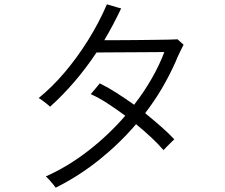

<svg xmlns="http://www.w3.org/2000/svg" viewBox="-20 -821 1040 889"><path d="M238 48Q235 43 226 32.5Q217 22 207.5 11Q198 0 192 -4Q295 -50 389 -123Q483 -196 560 -285Q517 -317 476 -343.5Q435 -370 400 -385Q403 -388 412 -399Q421 -410 430.5 -421Q440 -432 442 -435Q479 -417 519.5 -391Q560 -365 601 -336Q646 -394 681.5 -455.5Q717 -517 741 -580Q717 -580 676 -579.5Q635 -579 588.5 -579Q542 -579 499 -578.5Q456 -578 427 -578Q379 -506 325 -443Q271 -380 212 -327Q208 -331 197.5 -339.5Q187 -348 176 -356Q165 -364 159 -367Q221 -417 279.5 -486Q338 -555 388.5 -636Q439 -717 475 -801Q480 -800 494 -795.5Q508 -791 522.5 -787Q537 -783 541 -782Q505 -706 463 -635Q491 -635 529.5 -635Q568 -635 610.5 -635.5Q653 -636 692 -636.5Q731 -637 760.5 -637.5Q790 -638 802 -639Q806 -636 816 -626.5Q826 -617 830 -614Q823 -601 812 -578Q801 -555 793 -535Q766 -474 731 -414Q696 -354 652 -297Q690 -266 725 -235.5Q760 -205 787 -176Q784 -173 773 -162.5Q762 -152 751.5 -141Q741 -130 737 -126Q714 -153 681 -184Q648 -215 610 -246Q534 -157 440 -81.5Q346 -6 238 48Z"/></svg>

Font: Zen Kaku Gothic Antique
Style: Regular
Weight: 400
Designer: Yoshimichi Ohira
Foundry: Positype
Version: Version 1.001